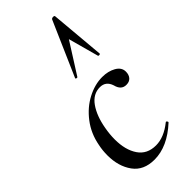

<svg xmlns="http://www.w3.org/2000/svg" viewBox="-241 -774 828 828"><g transform="rotate(-45 173.0 -359.5)"><path d="M27 -144Q27 -174 33 -202Q44 -261 78.5 -306Q113 -351 159 -375Q205 -399 250 -399Q286 -399 312.5 -384Q339 -369 339 -343Q339 -324 329 -312.5Q319 -301 300 -301Q269 -301 260 -338Q248 -375 212 -375Q170 -375 142.5 -336Q115 -297 104 -234Q98 -201 98 -170Q98 -106 125 -66Q152 -26 206 -26Q255 -26 306 -67L308 -68Q311 -68 313.5 -64Q316 -60 314 -58Q237 13 158 13Q92 13 59.5 -32Q27 -77 27 -144ZM302 -477 264 -616 174 -474Q173 -473 171 -473Q168 -473 165.5 -474.5Q163 -476 164 -478L273 -727Q276 -732 284 -732Q292 -732 292 -727L314 -478Q314 -475 308.5 -474.5Q303 -474 302 -477Z"/></g></svg>

Font: Cormorant Garamond Medium
Style: Italic
Weight: 500
Italic angle: -10°
Designer: Christian Thalmann (Catharsis Fonts)
Foundry: Catharsis Fonts
Version: Version 4.000